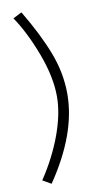

<svg xmlns="http://www.w3.org/2000/svg" viewBox="-88 -773 431 846"><g transform="rotate(-10 127.5 -350.5)"><path d="M209 -345Q209 -168 72 33L34 11Q94 -79 128 -172Q162 -265 162 -342Q162 -429 122.5 -534.5Q83 -640 33 -714L72 -734Q138 -624 173.5 -531.5Q209 -439 209 -345Z"/></g></svg>

Font: Raleway
Style: Light
Weight: 300
Designer: Matt McInerney, Pablo Impallari, Rodrigo Fuenzalida
Foundry: Matt McInerney, Pablo Impallari, Rodrigo Fuenzalida
Version: Version 3.000